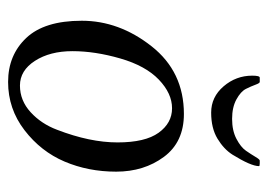

<svg xmlns="http://www.w3.org/2000/svg" viewBox="-116 -552 677 486"><g transform="rotate(90 223.0 -308.5)"><path d="M171 -608Q171 -627 176 -627H187Q190 -627 194 -616Q198 -605 204.5 -592Q211 -579 231 -568Q251 -557 280.5 -557Q310 -557 331 -568Q352 -579 361 -592Q370 -605 376.5 -616Q383 -627 386 -627H393Q400 -627 400 -625Q400 -605 371 -558Q357 -536 330.5 -520Q304 -504 264.5 -504Q225 -504 198 -535.5Q171 -567 171 -608ZM268 -435Q339 -435 376.5 -384.5Q414 -334 414 -263.5Q414 -193 388.5 -133Q363 -73 309 -31.5Q255 10 187 10Q119 10 75.5 -36Q32 -82 32 -176.5Q32 -271 96.5 -353Q161 -435 268 -435ZM308 -114Q340 -197 340 -267Q340 -337 315.5 -371Q291 -405 253.5 -405Q216 -405 181 -371.5Q146 -338 127.5 -274Q109 -210 109 -153Q109 -96 133.5 -58Q158 -20 196 -20Q234 -20 263.5 -47Q293 -74 308 -114Z"/></g></svg>

Font: Sorts Mill Goudy
Style: Italic
Weight: 400
Italic angle: -7.40001°
Version: Version 003.101